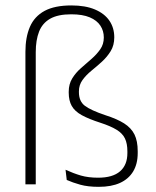

<svg xmlns="http://www.w3.org/2000/svg" viewBox="-20 -696 588 725"><path d="M76 0V-500.5Q76 -555.5 93 -594.8Q110 -634 148.2 -654.8Q186.5 -675.5 249.5 -675.5Q302.5 -675.5 338.5 -660.2Q374.5 -645 393 -618Q411.5 -591 411.5 -555Q411.5 -525 398 -503Q384.5 -481 364.8 -463Q345 -445 325 -428.8Q305 -412.5 291.5 -393.8Q278 -375 278 -351V-348Q278 -313.5 300.5 -296.5Q323 -279.5 378 -261Q422 -247 448.8 -230Q475.5 -213 487.8 -188.2Q500 -163.5 500 -125V-118Q500 -77 482.8 -48.5Q465.5 -20 433 -5.2Q400.5 9.5 353 9.5Q312 9.5 283.2 1.5Q254.5 -6.5 232 -16.5L227.5 -55Q257 -41.5 285.2 -33.2Q313.5 -25 350.5 -25Q405.5 -25 433.2 -49Q461 -73 461 -118V-124.5Q461 -154 451.8 -173.2Q442.5 -192.5 420 -206.2Q397.5 -220 359 -232.5Q315.5 -246.5 289 -261Q262.5 -275.5 251 -295.8Q239.5 -316 239.5 -346.5V-349.5Q239.5 -378.5 252.8 -400Q266 -421.5 286 -439Q306 -456.5 325.5 -473.5Q345 -490.5 358.5 -509.8Q372 -529 372 -554.5Q372 -579.5 359 -599.2Q346 -619 319 -630.5Q292 -642 249 -642Q198.5 -642 169.2 -625.2Q140 -608.5 127.5 -576.5Q115 -544.5 115 -499V0Z"/></svg>

Font: Anek Kannada ExtraLight
Style: Regular
Weight: 250
Version: Version 1.003